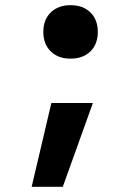

<svg xmlns="http://www.w3.org/2000/svg" viewBox="-20 -550 540 740"><path d="M102 170 178 -153H338L222 170ZM252 -324Q204 -324 175.5 -352Q147 -380 147 -427Q147 -474 175.5 -502Q204 -530 252 -530Q300 -530 328.5 -502Q357 -474 357 -427Q357 -380 328.5 -352Q300 -324 252 -324Z"/></svg>

Font: M PLUS 1 Code
Style: Regular
Weight: 400
Designer: Coji Morishita
Foundry: UNDERFOREST DESIGN
Version: Version 1.005